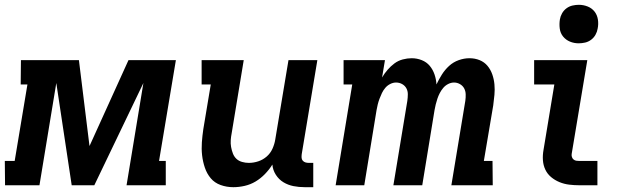

<svg xmlns="http://www.w3.org/2000/svg" viewBox="-26 -770 2596 798"><path d="M-5 0 -6 -101H35L88 -419H60L61 -520H302L346 -163L508 -520H705L635 -101H663V0H500L570 -425L366 0H272L208 -425L138 0Z M944 8Q916 8 891 -1Q866 -10 850 -29Q834 -48 825.5 -73Q817 -98 814 -124.5Q811 -151 813 -178.5Q815 -206 819 -233L850 -419H812V-520H987L937 -217Q934 -202 933 -187.5Q932 -173 934.5 -159Q937 -145 942 -132Q947 -119 956.5 -110Q966 -101 980 -97Q994 -93 1008 -93Q1028 -93 1047.5 -99.5Q1067 -106 1082.5 -119.5Q1098 -133 1106.5 -152Q1115 -171 1118 -190L1173 -520H1293L1228 -129Q1227 -121 1227.5 -114Q1228 -107 1232.5 -102Q1237 -97 1243.5 -95Q1250 -93 1258 -93H1276V8H1241Q1216 8 1193.5 3.5Q1171 -1 1152 -12.5Q1133 -24 1120.5 -43.5Q1108 -63 1106 -86Q1093 -65 1075 -46.5Q1057 -28 1036 -15.5Q1015 -3 991 2.5Q967 8 944 8Z M1369 0 1438 -419H1402V-520H1574L1562 -448Q1572 -465 1585 -480Q1598 -495 1613.5 -506.5Q1629 -518 1648 -523Q1667 -528 1685 -528Q1707 -528 1727 -520Q1747 -512 1760 -496.5Q1773 -481 1780 -460.5Q1787 -440 1788 -419Q1798 -440 1810.5 -460Q1823 -480 1840.5 -496Q1858 -512 1880.5 -520Q1903 -528 1925 -528Q1948 -528 1967.5 -520Q1987 -512 2000 -496.5Q2013 -481 2020 -461Q2027 -441 2029 -419.5Q2031 -398 2029 -376Q2027 -354 2024 -332L1985 -101H2021L2022 0H1850L1908 -351Q1910 -365 1909.5 -378.5Q1909 -392 1903 -403Q1897 -414 1885.5 -420.5Q1874 -427 1861 -427Q1849 -427 1837 -421Q1825 -415 1816.5 -405Q1808 -395 1802 -383.5Q1796 -372 1792 -360Q1788 -348 1785 -336Q1782 -324 1780 -312L1729 0H1609L1667 -351Q1669 -365 1669 -378.5Q1669 -392 1663 -403Q1657 -414 1645.5 -420.5Q1634 -427 1620 -427Q1608 -427 1596 -421Q1584 -415 1575.5 -405Q1567 -395 1561.5 -383.5Q1556 -372 1551.5 -360Q1547 -348 1544 -336Q1541 -324 1539 -312L1488 0Z M2382 0Q2361 0 2340 -2.5Q2319 -5 2299.5 -13Q2280 -21 2264.5 -34Q2249 -47 2240.5 -65Q2232 -83 2230.5 -104Q2229 -125 2233 -147L2278 -419H2194V-520H2415L2350 -130Q2349 -124 2351 -117.5Q2353 -111 2358 -107Q2363 -103 2369 -102Q2375 -101 2382 -101H2457V0ZM2379 -590Q2360 -590 2343 -597Q2326 -604 2314.5 -618Q2303 -632 2300.5 -651Q2298 -670 2301 -689Q2303 -702 2310 -714.5Q2317 -727 2328.5 -735.5Q2340 -744 2353.5 -747Q2367 -750 2380 -750Q2399 -750 2416.5 -743Q2434 -736 2445 -722Q2456 -708 2459 -689Q2462 -670 2458 -651Q2456 -638 2449 -625.5Q2442 -613 2430.5 -604.5Q2419 -596 2405.5 -593Q2392 -590 2379 -590Z"/></svg>

Font: Iosevka Etoile
Style: Bold Italic
Weight: 700
Italic angle: -9°
Designer: Belleve Invis
Foundry: Belleve Invis
Version: Version 28.1.0; ttfautohint (v1.8.4)